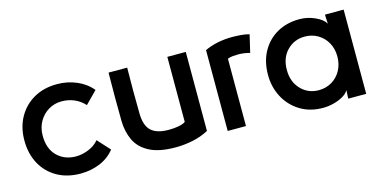

<svg xmlns="http://www.w3.org/2000/svg" viewBox="-56 -751 2057 1035"><g transform="rotate(-15 972.5 -233.0)"><path d="M420 -135 483 -66Q451 -25 400.5 -4Q350 17 292 17Q217 17 161 -15Q105 -47 74.5 -103.5Q44 -160 44 -233Q44 -307 75.5 -363Q107 -419 162.5 -450.5Q218 -482 292 -482Q349 -482 400 -460.5Q451 -439 485 -398L419 -331Q395 -358 362 -372Q329 -386 292 -386Q252 -386 219 -366.5Q186 -347 166 -312.5Q146 -278 146 -233Q146 -160 187 -119.5Q228 -79 292 -79Q326 -79 362 -93.5Q398 -108 420 -135Z M905 -470H1008V-29Q967 -7 919 3Q871 13 823 13Q731 13 677 -15.5Q623 -44 600.5 -92.5Q578 -141 577 -199Q576 -270 576 -334.5Q576 -399 577 -470H681Q679 -345 681 -220Q681 -148 712.5 -118Q744 -88 811 -88Q843 -88 868 -93Q893 -98 905 -107Z M1365 -473 1342 -375Q1323 -380 1307.5 -382Q1292 -384 1276 -384Q1260 -384 1246 -382.5Q1232 -381 1218 -376V0H1116V-451Q1149 -467 1188.5 -475Q1228 -483 1271 -483Q1291 -483 1317.5 -481Q1344 -479 1365 -473Z M1645 -482Q1689 -482 1730.5 -463.5Q1772 -445 1787 -419L1785 -459V-470H1889V0H1789V-7L1791 -47Q1781 -29 1757.5 -15.5Q1734 -2 1704.5 5.5Q1675 13 1645 13Q1573 13 1518.5 -20.5Q1464 -54 1434 -110.5Q1404 -167 1404 -235Q1404 -310 1435 -365.5Q1466 -421 1520 -451.5Q1574 -482 1645 -482ZM1648 -85Q1689 -85 1721.5 -104.5Q1754 -124 1772.5 -158Q1791 -192 1791 -235Q1791 -278 1772.5 -311.5Q1754 -345 1721.5 -364.5Q1689 -384 1648 -384Q1589 -384 1549 -343Q1509 -302 1509 -235Q1509 -168 1549 -126.5Q1589 -85 1648 -85Z"/></g></svg>

Font: Kreadon Light
Style: Bold
Weight: 600
Designer: Reiya WATANABE
Foundry: StudioGnu
Version: Version 1.003; ttfautohint (v1.8.4.7-5d5b);gftools[0.9.32]